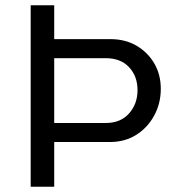

<svg xmlns="http://www.w3.org/2000/svg" viewBox="-20 -706 676 726"><path d="M96 0V-686H185V-558H398Q454 -558 496.5 -533Q539 -508 563.5 -466Q588 -424 588 -370Q588 -315 563 -269Q538 -223 495 -196Q452 -169 396 -169H185V0ZM185 -241H380Q436 -241 468 -277Q500 -313 500 -365Q500 -418 468 -452Q436 -486 380 -486H185Z"/></svg>

Font: Chivo Medium Light
Style: Regular
Weight: 300
Version: Version 2.002